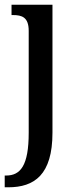

<svg xmlns="http://www.w3.org/2000/svg" viewBox="-27 -556 327 816"><path d="M-7 240H8C119 240 196 187 196 8V-536H22V-492H28C66 -492 95 -483 95 -425V8C95 148 60 190 -1 190H-7Z"/></svg>

Font: Noto Serif Thai Condensed Medium
Style: Regular
Weight: 500
Width: 3
Designer: Monotype Design Team
Foundry: Monotype Imaging Inc.
Version: Version 2.002